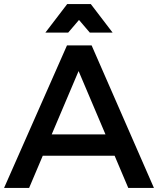

<svg xmlns="http://www.w3.org/2000/svg" viewBox="-41 -923 776 943"><path d="M589 0H715L409 -700H288L-21 0H102L169 -158H522ZM213 -263 345 -574 477 -263ZM512 -763 405 -903H289L182 -763H294L347 -825L400 -763Z"/></svg>

Font: Argentum Sans
Style: Regular
Weight: 400
Designer: Julieta Ulanovsky
Foundry: Julieta Ulanovsky
Version: Version 5.001;March 29, 2019;FontCreator 11.5.0.2425 64-bit